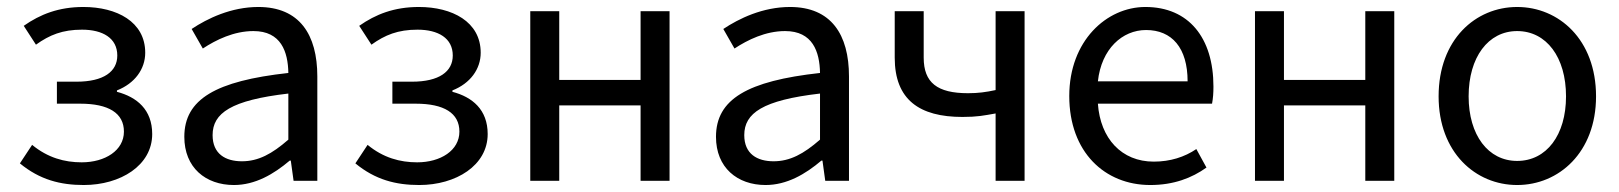

<svg xmlns="http://www.w3.org/2000/svg" viewBox="-20 -518 4637 550"><path d="M220 12C325 12 416 -44 416 -134C416 -204 372 -240 315 -255V-259C366 -279 396 -320 396 -367C396 -456 314 -498 219 -498C148 -498 95 -477 48 -444L83 -390C122 -418 159 -433 215 -433C274 -433 316 -409 316 -359C316 -313 277 -284 199 -284H143V-221H210C291 -221 335 -194 335 -141C335 -87 281 -53 214 -53C165 -53 117 -66 72 -103L37 -50C94 -3 153 12 220 12Z M650 12C711 12 764 -19 810 -58H813L821 0H889V-299C889 -419 838 -498 720 -498C642 -498 574 -465 529 -435L561 -379C599 -404 650 -429 706 -429C785 -429 805 -370 806 -309C598 -286 508 -234 508 -126C508 -38 569 12 650 12ZM673 -56C626 -56 589 -77 589 -131C589 -194 642 -231 806 -250V-118C759 -77 720 -56 673 -56Z M1181 12C1286 12 1377 -44 1377 -134C1377 -204 1333 -240 1276 -255V-259C1327 -279 1357 -320 1357 -367C1357 -456 1275 -498 1180 -498C1109 -498 1056 -477 1009 -444L1044 -390C1083 -418 1120 -433 1176 -433C1235 -433 1277 -409 1277 -359C1277 -313 1238 -284 1160 -284H1104V-221H1171C1252 -221 1296 -194 1296 -141C1296 -87 1242 -53 1175 -53C1126 -53 1078 -66 1033 -103L998 -50C1055 -3 1114 12 1181 12Z M1499 0H1582V-216H1815V0H1898V-486H1815V-289H1582V-486H1499Z M2173 12C2234 12 2287 -19 2333 -58H2336L2344 0H2412V-299C2412 -419 2361 -498 2243 -498C2165 -498 2097 -465 2052 -435L2084 -379C2122 -404 2173 -429 2229 -429C2308 -429 2328 -370 2329 -309C2121 -286 2031 -234 2031 -126C2031 -38 2092 12 2173 12ZM2196 -56C2149 -56 2112 -77 2112 -131C2112 -194 2165 -231 2329 -250V-118C2282 -77 2243 -56 2196 -56Z M2832 0H2915V-486H2832V-260C2804 -254 2782 -251 2753 -251C2665 -251 2626 -281 2626 -353V-486H2543V-353C2543 -232 2614 -183 2737 -183C2780 -183 2798 -187 2832 -193Z M3275 12C3342 12 3394 -8 3436 -38L3407 -91C3373 -68 3332 -55 3285 -55C3193 -55 3132 -121 3125 -221H3452C3455 -237 3456 -252 3456 -270C3456 -410 3385 -498 3261 -498C3150 -498 3043 -401 3043 -243C3043 -82 3145 12 3275 12ZM3125 -285C3135 -378 3195 -432 3263 -432C3337 -432 3382 -381 3382 -285Z M3575 0H3658V-216H3891V0H3974V-486H3891V-289H3658V-486H3575Z M4326 12C4445 12 4552 -81 4552 -242C4552 -405 4445 -498 4326 -498C4207 -498 4101 -405 4101 -242C4101 -81 4207 12 4326 12ZM4326 -57C4243 -57 4187 -131 4187 -242C4187 -354 4243 -429 4326 -429C4410 -429 4466 -354 4466 -242C4466 -131 4410 -57 4326 -57Z"/></svg>

Font: DAIFUKU Sans
Style: Regular
Weight: 400
Designer: Original font ‘Source Han Sans JP’ : Paul D. Hunt
Foundry: Daifuku
Version: Version 1.000